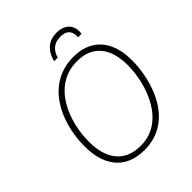

<svg xmlns="http://www.w3.org/2000/svg" viewBox="-248 -1055 1213 1213"><g transform="rotate(-45 358.5 -449.0)"><path d="M326 -791H358C374 -841 404 -873 464 -873C528 -873 545 -833 540 -791H571C572 -796 573 -804 573 -812C573 -873 529 -908 466 -908C393 -908 347 -869 326 -791ZM335 10C597 10 679 -271 679 -446C679 -632 582 -725 431 -725C196 -725 82 -499 82 -274C82 -115 153 10 335 10ZM336 -26C188 -26 122 -127 122 -275C122 -455 208 -689 429 -689C569 -689 638 -596 638 -445C638 -279 556 -26 336 -26Z"/></g></svg>

Font: Noto Sans ExtraLight
Style: Italic
Weight: 200
Italic angle: -12°
Designer: Monotype Design Team
Foundry: Monotype Imaging Inc.
Version: Version 2.013